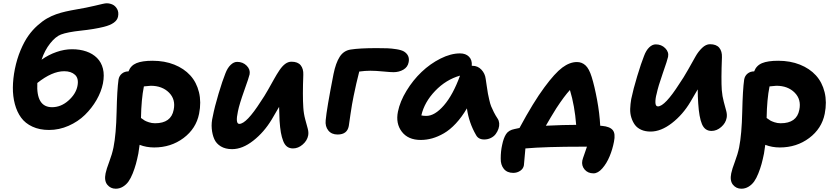

<svg xmlns="http://www.w3.org/2000/svg" viewBox="-20 -857 5102 1173"><path d="M279.8 -63Q221.7 -63 178 -83.3Q134.3 -103.5 108.9 -138.4Q83.5 -173.3 70.8 -220.9Q58.1 -268.6 58.6 -322.3Q59.1 -376 70.8 -435.1Q83.5 -497.6 105.7 -550.3Q127.9 -603 153.1 -638.4Q178.2 -673.8 209.2 -701.4Q240.2 -729 267.3 -744.4Q294.4 -759.8 323.2 -770Q351.1 -779.8 381.3 -786.6Q411.6 -793.5 451.4 -800.3Q491.2 -807.1 504.9 -810.1Q529.8 -814.9 559.3 -822Q588.9 -829.1 606 -833Q623 -836.9 631.8 -836.9Q650.4 -836.9 667.5 -829.1Q684.6 -821.3 695.6 -802Q706.5 -782.7 701.2 -755.9Q692.9 -712.4 613.8 -692.9Q557.1 -678.7 474.6 -669.9Q392.1 -661.1 352.1 -646Q319.3 -633.3 286.4 -591.8Q253.4 -550.3 233.9 -492.2Q276.4 -522.5 325 -539.3Q373.5 -556.2 419.9 -556.2Q468.3 -556.2 507.3 -542.7Q546.4 -529.3 572.8 -502.9Q599.1 -476.6 608.9 -437.5Q618.7 -398.4 608.9 -347.2Q598.6 -296.4 569.8 -246.3Q541 -196.3 498.8 -155Q456.5 -113.8 398.9 -88.4Q341.3 -63 279.8 -63ZM372.1 -421.9Q298.3 -421.9 208 -350.1Q200.2 -202.1 297.9 -202.1Q352.5 -202.1 397.9 -242.4Q443.4 -282.7 453.1 -331.1Q462.4 -377.4 438.5 -399.7Q414.6 -421.9 372.1 -421.9Z M921.9 43.9Q874 43.9 833 27.8Q831.1 44.9 825.2 81.1Q817.9 117.2 810.3 144.8Q802.7 172.4 790.8 202.4Q778.8 232.4 765.1 251.7Q751.5 271 731.2 283.4Q710.9 295.9 687 295.9Q655.3 295.9 635.5 271.5Q615.7 247.1 625 202.1Q630.4 175.8 647.5 130.9Q664.6 85.9 673.3 43.9Q689.5 -37.6 692.4 -173.6Q695.3 -309.6 704.1 -371.1Q708 -393.6 724.6 -407.2Q741.2 -420.9 765.1 -420.9Q778.3 -456.5 813.5 -471.2Q848.6 -485.8 912.1 -485.8Q985.4 -485.8 1044.7 -462.2Q1104 -438.5 1142.3 -396.5Q1180.7 -354.5 1195.6 -293.7Q1210.4 -232.9 1196.3 -162.1Q1178.2 -71.3 1101.3 -13.7Q1024.4 43.9 921.9 43.9ZM858.9 -328.1Q843.3 -250.5 841.3 -136.2Q856.9 -125 864 -120.6Q871.1 -116.2 889.2 -110.1Q907.2 -104 927.2 -104Q1025.4 -104 1041 -186Q1054.2 -249.5 1012.5 -291.3Q970.7 -333 900.9 -333Q891.1 -333 858.9 -329.1Z M1397.9 54.2Q1357.4 54.2 1329.3 37.4Q1301.3 20.5 1289.1 -7.3Q1276.9 -35.2 1273.7 -71Q1270.5 -106.9 1279.8 -145Q1291 -203.6 1315.2 -284.4Q1339.4 -365.2 1356.9 -408.2Q1369.6 -441.9 1388.9 -460.4Q1408.2 -479 1428.7 -479Q1463.9 -479 1487.1 -455.6Q1510.3 -432.1 1504.9 -402.8Q1501.5 -385.7 1471.9 -303.2Q1442.4 -220.7 1433.6 -176.8Q1417 -100.1 1441.9 -100.1Q1485.8 -100.1 1573.7 -237.8Q1594.7 -268.1 1617.4 -308.1Q1640.1 -348.1 1655.3 -375.5Q1670.4 -402.8 1687.7 -428.5Q1705.1 -454.1 1722.9 -467Q1740.7 -480 1760.7 -480Q1799.3 -480 1816.9 -458.3Q1834.5 -436.5 1833 -399.9Q1828.1 -272.5 1833 -200.2Q1835.4 -162.1 1844.7 -127.9Q1854 -93.8 1860.1 -71.3Q1866.2 -48.8 1862.8 -29.8Q1856.9 2 1829.3 25.9Q1801.8 49.8 1770 49.8Q1748.5 49.8 1733.9 38.8Q1719.2 27.8 1710.2 4.6Q1701.2 -18.6 1696 -47.4Q1690.9 -76.2 1688 -119.1Q1686.5 -161.1 1685.1 -204.1Q1673.8 -184.1 1640.6 -127.9Q1593.3 -49.3 1527.3 2.4Q1461.4 54.2 1397.9 54.2Z M2042.5 -35.2Q2005.4 -35.2 1985.6 -60.1Q1965.8 -85 1969.7 -122.1Q1975.6 -190.4 2017.6 -404.8Q2031.2 -472.2 2055.2 -509.8Q2079.1 -547.4 2121.6 -554.2Q2176.8 -563 2280.8 -563Q2321.8 -563 2347.2 -562Q2372.6 -561 2402.8 -556.2Q2433.1 -551.3 2448.7 -542Q2484.9 -518.6 2476.6 -477.1Q2471.2 -447.3 2444.6 -431.6Q2418 -416 2383.8 -416Q2365.2 -416 2320.3 -420.4Q2275.4 -424.8 2242.7 -424.8Q2210 -424.8 2174.8 -419.9Q2156.2 -348.1 2140.6 -271Q2130.4 -222.7 2121.1 -158Q2111.8 -93.3 2110.8 -86.9Q2101.1 -35.2 2042.5 -35.2Z M2550.3 -2Q2473.6 -2 2435.1 -52Q2396.5 -102.1 2411.1 -174.8Q2423.8 -237.3 2463.4 -302.2Q2502.9 -367.2 2555.4 -417.2Q2607.9 -467.3 2670.9 -499Q2733.9 -530.8 2790.5 -530.8Q2825.2 -530.8 2845.2 -510.7Q2865.2 -490.7 2862.3 -455.1H2866.2Q2898.9 -455.1 2921.1 -431.4Q2943.4 -407.7 2947.3 -375Q2948.7 -364.7 2953.9 -330.3Q2959 -295.9 2960.9 -285.4Q2962.9 -274.9 2968.8 -248.5Q2974.6 -222.2 2980.5 -207.8Q2986.3 -193.4 2996.8 -172.4Q3007.3 -151.4 3020.5 -131.8Q3028.3 -120.1 3029.8 -103.8Q3031.2 -87.4 3025.4 -70.3Q3019.5 -53.2 3008.5 -38.3Q2997.6 -23.4 2979 -14.2Q2960.4 -4.9 2938.5 -4.9Q2902.3 -4.9 2888.2 -32.2Q2844.7 -106.9 2832.5 -194.8Q2801.3 -141.6 2765.1 -102.8Q2729 -64 2692.1 -42.7Q2655.3 -21.5 2620.4 -11.7Q2585.4 -2 2550.3 -2ZM2584.5 -148.9Q2636.2 -148.9 2691.9 -213.1Q2747.6 -277.3 2790.5 -395Q2704.6 -370.6 2638.4 -301.5Q2572.3 -232.4 2554.2 -151.9Q2567.4 -148.9 2584.5 -148.9Z M3606 202.1Q3571.3 202.1 3551.5 178.5Q3531.7 154.8 3537.6 124Q3540 112.8 3550.8 83Q3561.5 53.2 3565.9 39.1H3540Q3311 39.1 3189.9 49.8Q3182.6 141.1 3180.7 152.8Q3177.2 173.8 3158.2 186.5Q3139.2 199.2 3115.7 199.2Q3078.1 199.2 3058.1 174.6Q3038.1 149.9 3039.1 110.8Q3039.1 66.4 3047.9 27.8Q3056.2 -13.2 3071.8 -37.6Q3087.4 -62 3124 -68.8Q3148.4 -74.2 3153.8 -75.2Q3239.3 -233.9 3305.7 -323.2Q3370.1 -410.6 3415.5 -444.3Q3460.9 -478 3504.9 -478Q3534.7 -478 3556.9 -457.8Q3579.1 -437.5 3594.7 -387.2Q3612.3 -330.6 3627.7 -247.6Q3643.1 -164.6 3647 -88.9Q3648.9 -88.9 3652.8 -88.4Q3656.7 -87.9 3658.7 -87.9Q3706.1 -83.5 3723.6 -62Q3741.2 -40.5 3731 8.8Q3722.2 55.2 3704.3 98.1Q3686.5 141.1 3659.9 171.6Q3633.3 202.1 3606 202.1ZM3378.9 -195.8Q3341.8 -136.2 3314.9 -88.9Q3424.8 -94.2 3500 -94.2Q3491.2 -210 3461.9 -307.1Q3428.2 -271 3378.9 -195.8Z M3954.6 -53.2Q3921.9 -53.2 3897.5 -64.2Q3873 -75.2 3859.1 -94Q3845.2 -112.8 3837.2 -138.2Q3829.1 -163.6 3830.1 -192.4Q3831.1 -221.2 3836.4 -252Q3848.6 -311 3873 -391.8Q3897.5 -472.7 3914.6 -515.1Q3927.2 -549.3 3946.3 -567.6Q3965.3 -585.9 3986.3 -585.9Q4021 -585.9 4044.2 -562.5Q4067.4 -539.1 4061.5 -509.8Q4058.1 -491.7 4029.3 -409.7Q4000.5 -327.6 3991.7 -284.2Q3983.9 -256.8 3984.1 -231.9Q3984.4 -207 3999.5 -207Q4042 -207 4130.4 -345.2Q4155.3 -380.9 4184.1 -431.9Q4212.9 -482.9 4229.5 -512.5Q4246.1 -542 4269.5 -564.5Q4293 -586.9 4317.4 -586.9Q4356.4 -586.9 4374.3 -565.2Q4392.1 -543.5 4390.6 -506.8Q4385.3 -370.1 4389.6 -307.1Q4392.6 -269 4401.9 -234.9Q4411.1 -200.7 4417 -178.7Q4422.9 -156.7 4419.4 -137.2Q4413.6 -105 4386.2 -81.1Q4358.9 -57.1 4326.7 -57.1Q4286.1 -57.1 4268.6 -98.6Q4251 -140.1 4245.6 -226.1Q4242.7 -267.6 4242.7 -311Q4235.8 -299.8 4221.2 -274.4Q4206.5 -249 4198.2 -234.9Q4151.4 -156.2 4084.7 -104.7Q4018.1 -53.2 3954.6 -53.2Z M4744.1 43.9Q4696.3 43.9 4655.3 27.8Q4653.3 44.9 4647.5 81.1Q4640.1 117.2 4632.6 144.8Q4625 172.4 4613 202.4Q4601.1 232.4 4587.4 251.7Q4573.7 271 4553.5 283.4Q4533.2 295.9 4509.3 295.9Q4477.5 295.9 4457.8 271.5Q4438 247.1 4447.3 202.1Q4452.6 175.8 4469.7 130.9Q4486.8 85.9 4495.6 43.9Q4511.7 -37.6 4514.6 -173.6Q4517.6 -309.6 4526.4 -371.1Q4530.3 -393.6 4546.9 -407.2Q4563.5 -420.9 4587.4 -420.9Q4600.6 -456.5 4635.7 -471.2Q4670.9 -485.8 4734.4 -485.8Q4807.6 -485.8 4866.9 -462.2Q4926.3 -438.5 4964.6 -396.5Q5002.9 -354.5 5017.8 -293.7Q5032.7 -232.9 5018.6 -162.1Q5000.5 -71.3 4923.6 -13.7Q4846.7 43.9 4744.1 43.9ZM4681.2 -328.1Q4665.5 -250.5 4663.6 -136.2Q4679.2 -125 4686.3 -120.6Q4693.4 -116.2 4711.4 -110.1Q4729.5 -104 4749.5 -104Q4847.7 -104 4863.3 -186Q4876.5 -249.5 4834.7 -291.3Q4793 -333 4723.1 -333Q4713.4 -333 4681.2 -329.1Z"/></svg>

Font: Shantell Sans Bouncy
Style: Bold Italic
Weight: 700
Italic angle: -11.31°
Designer: Stephen Nixon, Anya Danilova, Shantell Martin
Foundry: Arrow Type
Version: Version 1.006;[9816181b4]